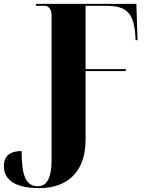

<svg xmlns="http://www.w3.org/2000/svg" viewBox="-32 -734 756 994"><path d="M170 240C321 240 411 152 411 -11V-366H619V-376H411V-704H516C624 -704 661 -667 669 -547L670 -526H680L674 -714H154V-704H197C218 -704 235 -690 235 -651V94C235 199 204 230 165 230C103 230 80 179 80 48C29 48 -12 66 -12 126C-12 188 34 240 170 240Z"/></svg>

Font: Noto Serif Display Condensed Black
Style: Regular
Weight: 900
Width: 3
Designer: Monotype Design Team
Foundry: Monotype Imaging Inc.
Version: Version 2.009